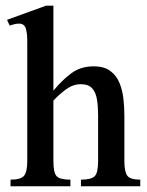

<svg xmlns="http://www.w3.org/2000/svg" viewBox="-20 -647 511 667"><path d="M467.3 0H261.2V-22.9Q296.9 -22.9 308.8 -34.7Q320.8 -46.4 320.8 -87.4V-246.6Q320.8 -276.4 316.9 -301Q313 -325.7 300.3 -340.1Q287.6 -354.5 260.7 -354.5Q233.9 -354.5 209.5 -336.7Q185.1 -318.8 165.5 -297.4V-87.4Q165.5 -47.4 176.5 -35.2Q187.5 -22.9 224.6 -22.9V0H16.6V-22.9Q53.2 -22.9 64 -36.9Q74.7 -50.8 74.7 -87.4V-503.9Q74.7 -534.2 69.1 -549.6Q63.5 -564.9 46.4 -564.9Q37.6 -564.9 30 -563Q22.5 -561 13.7 -558.1L4.4 -578.1L140.1 -627.4H165.5V-332Q194.3 -367.2 226.8 -391.8Q259.3 -416.5 305.2 -416.5Q341.8 -416.5 363.3 -400.4Q384.8 -384.3 395.3 -358.4Q405.8 -332.5 408.9 -302.5Q412.1 -272.5 412.1 -244.1V-87.4Q412.1 -49.8 422.4 -36.4Q432.6 -22.9 467.3 -22.9Z"/></svg>

Font: Scheherazade New Medium
Style: Regular
Weight: 500
Designer: SIL International
Foundry: SIL International
Version: Version 4.000